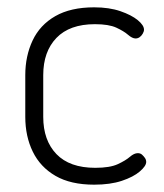

<svg xmlns="http://www.w3.org/2000/svg" viewBox="-20 -498 447 524"><path d="M237 6Q173 6 131.5 -18Q90 -42 69.5 -84Q49 -126 49 -179V-293Q49 -345 69 -387.5Q89 -430 131 -454Q173 -478 237 -478Q278 -478 308.5 -467.5Q339 -457 356 -443Q373 -429 373 -417Q373 -412 369.5 -406Q366 -400 361 -396.5Q356 -393 350 -393Q341 -393 329.5 -403Q318 -413 297.5 -422.5Q277 -432 239 -432Q170 -432 134 -394.5Q98 -357 98 -293V-179Q98 -115 134 -77.5Q170 -40 240 -40Q280 -40 301.5 -50Q323 -60 334.5 -70Q346 -80 356 -80Q363 -80 367.5 -76Q372 -72 375.5 -67Q379 -62 379 -56Q379 -45 361.5 -30Q344 -15 312.5 -4.5Q281 6 237 6Z"/></svg>

Font: Dosis Light
Style: Regular
Weight: 300
Designer: EdgarTolentino, PabloImpallari, IginoMarini
Foundry: EdgarTolentino, PabloImpallari, IginoMarini
Version: Version 3.001; ttfautohint (v1.8.2)